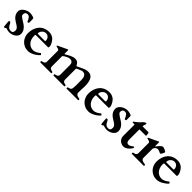

<svg xmlns="http://www.w3.org/2000/svg" viewBox="348 -1848 3180 3180"><g transform="rotate(45 1937.5 -258.0)"><path d="M96.2 -2.9Q91.8 -2.9 88.4 -0.5Q85 2 81.8 5.1Q78.6 8.3 75.7 10.7Q72.8 13.2 68.8 13.2H51.3Q50.3 13.2 48.3 -1Q46.4 -15.1 44.2 -34.9Q42 -54.7 40.5 -75.9Q39.1 -97.2 39.1 -111.3Q39.1 -119.1 44.7 -121.3Q50.3 -123.5 56.6 -123.5Q60.1 -123.5 64.2 -121.1Q68.4 -118.7 72 -115Q75.7 -111.3 78.6 -107.4Q81.5 -103.5 83 -100.6Q91.3 -82.5 99.6 -67.9Q107.9 -53.2 118.7 -43Q129.4 -32.7 144 -27.1Q158.7 -21.5 179.2 -21.5Q194.8 -21.5 204.6 -26.9Q214.4 -32.2 219.7 -41Q225.1 -49.8 226.8 -61Q228.5 -72.3 228.5 -84.5Q228.5 -108.9 213.9 -125.7Q199.2 -142.6 177.5 -157.2Q155.8 -171.9 130.1 -187Q104.5 -202.1 82.8 -222.2Q61 -242.2 46.4 -269.8Q31.7 -297.4 31.7 -337.9Q31.7 -361.3 46.4 -383.5Q61 -405.8 84.5 -422.9Q107.9 -439.9 137 -450.2Q166 -460.4 194.8 -460.4Q210 -460.4 225.3 -457.8Q240.7 -455.1 253.7 -451.7Q266.6 -448.2 275.6 -444.8Q284.7 -441.4 287.1 -439.9Q290.5 -437.5 292.7 -432.4Q294.9 -427.2 295.7 -416Q296.4 -404.8 296.6 -386Q296.9 -367.2 296.9 -336.9Q296.9 -328.6 290.8 -325Q284.7 -321.3 278.8 -321.3Q273.4 -321.3 268.3 -323.2Q263.2 -325.2 261.7 -329.6Q255.9 -344.7 248.5 -360.1Q241.2 -375.5 231.7 -387.9Q222.2 -400.4 209.5 -408Q196.8 -415.5 180.2 -415.5Q170.4 -415.5 160.6 -413.1Q150.9 -410.6 143.1 -403.6Q135.3 -396.5 130.6 -384.3Q126 -372.1 126 -353Q126 -336.4 141.4 -322.3Q156.7 -308.1 179.7 -293.7Q202.6 -279.3 229.7 -262.7Q256.8 -246.1 279.8 -224.6Q302.7 -203.1 318.1 -175Q333.5 -147 333.5 -108.9Q333.5 -80.6 318.8 -57.9Q304.2 -35.2 281.2 -19.5Q258.3 -3.9 230.2 4.6Q202.1 13.2 175.3 13.2Q161.6 13.2 147.9 10.7Q134.3 8.3 123 5.1Q111.8 2 104.5 -0.5Q97.2 -2.9 96.2 -2.9Z M404.3 -197.8Q404.3 -254.9 420.4 -303Q436.5 -351.1 466.8 -386.2Q497.1 -421.4 540.8 -440.9Q584.5 -460.4 640.1 -460.4Q656.7 -460.4 669.9 -458.3Q683.1 -456.1 694.1 -452.4Q705.1 -448.7 714.6 -443.6Q724.1 -438.5 733.9 -432.6Q745.1 -426.8 759.5 -411.6Q773.9 -396.5 786.6 -376.5Q799.3 -356.4 808.1 -333.7Q816.9 -311 816.9 -290Q816.9 -283.2 814.2 -275.1Q811.5 -267.1 805.2 -267.1H517.1Q512.2 -267.1 510.5 -258.3Q508.8 -249.5 508.8 -236.8Q508.8 -193.8 521.2 -160.4Q533.7 -127 554.7 -103.8Q575.7 -80.6 603 -68.6Q630.4 -56.6 660.6 -56.6Q679.7 -56.6 697.3 -61.8Q714.8 -66.9 731 -75.2Q747.1 -83.5 761.2 -93.8Q775.4 -104 788.1 -114.3Q791 -115.2 792 -115.2Q793.5 -115.2 795.9 -112.8Q800.3 -108.9 804.7 -103.8Q809.1 -98.6 811.5 -95.2Q813 -93.8 813 -92.3Q813 -90.8 811 -88.9Q794.9 -69.8 771.5 -51.5Q748 -33.2 721.4 -18.8Q694.8 -4.4 667 4.4Q639.2 13.2 614.3 13.2Q564 13.2 524.9 -5.1Q485.8 -23.4 459 -53.2Q432.1 -83 418.2 -120.8Q404.3 -158.7 404.3 -197.8ZM690.9 -304.7Q703.6 -304.7 703.6 -315.9Q703.6 -335 697.5 -351.8Q691.4 -368.7 680.2 -381.6Q668.9 -394.5 653.1 -401.9Q637.2 -409.2 617.7 -409.2Q594.2 -409.2 576.7 -399.2Q559.1 -389.2 546.9 -375Q534.7 -360.8 528.6 -345.7Q522.5 -330.6 522.5 -319.8Q522.5 -311.5 524.9 -308.1Q527.3 -304.7 531.2 -304.7Z M1059.1 -473.6Q1061 -474.6 1063.2 -475.6Q1065.4 -476.6 1066.4 -476.6Q1074.7 -476.6 1074.7 -464.8V-383.8Q1075.2 -380.9 1078.6 -380.9Q1081.5 -380.9 1085.4 -382.8Q1107.4 -394.5 1128.4 -407Q1149.4 -419.4 1170.7 -429.7Q1191.9 -439.9 1213.4 -446.3Q1234.9 -452.6 1256.8 -452.6Q1278.8 -452.6 1293.9 -447.3Q1309.1 -441.9 1319.3 -433.3Q1329.6 -424.8 1336.2 -414.8Q1342.8 -404.8 1347.7 -395.5Q1348.1 -394 1349.6 -391.8Q1351.1 -389.6 1353.3 -387.2Q1355.5 -384.8 1357.7 -383.1Q1359.9 -381.3 1362.3 -381.3Q1369.1 -381.8 1376.5 -385.7Q1423.8 -409.7 1453.9 -423.1Q1483.9 -436.5 1504.2 -443.1Q1524.4 -449.7 1538.3 -451.2Q1552.2 -452.6 1566.9 -452.6Q1595.7 -452.6 1616.5 -442.4Q1637.2 -432.1 1651.4 -415.3Q1665.5 -398.4 1674.1 -376.7Q1682.6 -355 1687 -332.3Q1691.4 -309.6 1692.9 -287.4Q1694.3 -265.1 1694.3 -247.1Q1694.3 -230 1693.6 -215.3Q1692.9 -200.7 1692.1 -183.3Q1691.4 -166 1690.7 -144Q1689.9 -122.1 1689.9 -90.8Q1689.9 -76.2 1695.3 -66.4Q1700.7 -56.6 1709.2 -50.3Q1717.8 -43.9 1728 -40.8Q1738.3 -37.6 1748 -35.6Q1757.8 -33.7 1765.9 -32.5Q1773.9 -31.2 1778.3 -29.3Q1780.3 -28.3 1781.7 -22.9Q1783.2 -17.6 1783.2 -15.1Q1783.2 -12.2 1782.2 -6.6Q1781.2 -1 1778.3 0H1505.9Q1502.9 -1 1502 -6.6Q1501 -12.2 1501 -15.1Q1501 -17.6 1502.4 -22.9Q1503.9 -28.3 1505.9 -29.3Q1512.2 -32.2 1523.9 -33.9Q1535.6 -35.6 1547.4 -41.3Q1559.1 -46.9 1567.6 -58.6Q1576.2 -70.3 1576.2 -93.8V-94.7Q1578.6 -109.9 1579.3 -128.2Q1580.1 -146.5 1580.1 -168.5Q1580.1 -179.2 1579.8 -188.7Q1579.6 -198.2 1579.6 -208.3Q1579.6 -218.3 1579.3 -230Q1579.1 -241.7 1579.1 -256.8Q1579.1 -280.8 1576.9 -304.7Q1574.7 -328.6 1566.2 -347.7Q1557.6 -366.7 1541 -378.7Q1524.4 -390.6 1495.1 -390.6Q1490.2 -390.6 1484.4 -389.4Q1478.5 -388.2 1468.3 -384.5Q1458 -380.9 1440.9 -373.5Q1423.8 -366.2 1396 -354.5Q1392.1 -352.1 1387.9 -348.9Q1383.8 -345.7 1383.3 -340.8V-90.8Q1383.3 -68.8 1392.1 -57.4Q1400.9 -45.9 1412.6 -40.8Q1424.3 -35.6 1436 -33.9Q1447.8 -32.2 1454.1 -29.3Q1456.1 -28.3 1457.5 -22.9Q1459 -17.6 1459 -15.1Q1459 -12.2 1458 -6.6Q1457 -1 1454.1 0H1199.2Q1196.3 -1 1195.3 -6.6Q1194.3 -12.2 1194.3 -15.1Q1194.3 -17.6 1195.8 -22.9Q1197.3 -28.3 1199.2 -29.3Q1205.6 -32.2 1217.3 -33.9Q1229 -35.6 1240.7 -40.8Q1252.4 -45.9 1261.2 -57.4Q1270 -68.8 1270 -90.8V-303.7Q1270 -322.8 1267.1 -338.6Q1264.2 -354.5 1255.9 -366Q1247.6 -377.4 1232.7 -383.8Q1217.8 -390.1 1193.8 -390.1Q1182.6 -390.1 1165.5 -384Q1148.4 -377.9 1130.6 -368.7Q1112.8 -359.4 1097.4 -349.1Q1082 -338.9 1074.7 -330.1V-90.8Q1074.7 -68.8 1083.5 -57.4Q1092.3 -45.9 1104 -40.8Q1115.7 -35.6 1127.4 -33.9Q1139.2 -32.2 1145.5 -29.3Q1147.5 -28.3 1148.9 -22.9Q1150.4 -17.6 1150.4 -15.1Q1150.4 -12.2 1149.4 -6.6Q1148.4 -1 1145.5 0H890.6Q887.7 -1 886.7 -6.6Q885.7 -12.2 885.7 -15.1Q885.7 -17.6 887.2 -22.9Q888.7 -28.3 890.6 -29.3Q897 -32.2 908.7 -33.9Q920.4 -35.6 932.1 -40.8Q943.8 -45.9 952.6 -56.9Q961.4 -67.9 961.4 -89.8V-338.4Q961.4 -350.1 955.1 -356.7Q948.7 -363.3 939 -366.7Q929.2 -370.1 918 -372.3Q906.7 -374.5 896.5 -377.4Q893.6 -378.4 891.8 -380.1Q890.1 -381.8 890.1 -387.2Q890.1 -389.6 891.6 -392.1Q893.1 -394.5 897.5 -397Z M1819.3 -197.8Q1819.3 -254.9 1835.4 -303Q1851.6 -351.1 1881.8 -386.2Q1912.1 -421.4 1955.8 -440.9Q1999.5 -460.4 2055.2 -460.4Q2071.8 -460.4 2085 -458.3Q2098.1 -456.1 2109.1 -452.4Q2120.1 -448.7 2129.6 -443.6Q2139.2 -438.5 2148.9 -432.6Q2160.2 -426.8 2174.6 -411.6Q2189 -396.5 2201.7 -376.5Q2214.4 -356.4 2223.1 -333.7Q2231.9 -311 2231.9 -290Q2231.9 -283.2 2229.2 -275.1Q2226.6 -267.1 2220.2 -267.1H1932.1Q1927.2 -267.1 1925.5 -258.3Q1923.8 -249.5 1923.8 -236.8Q1923.8 -193.8 1936.3 -160.4Q1948.7 -127 1969.7 -103.8Q1990.7 -80.6 2018.1 -68.6Q2045.4 -56.6 2075.7 -56.6Q2094.7 -56.6 2112.3 -61.8Q2129.9 -66.9 2146 -75.2Q2162.1 -83.5 2176.3 -93.8Q2190.4 -104 2203.1 -114.3Q2206.1 -115.2 2207 -115.2Q2208.5 -115.2 2210.9 -112.8Q2215.3 -108.9 2219.7 -103.8Q2224.1 -98.6 2226.6 -95.2Q2228 -93.8 2228 -92.3Q2228 -90.8 2226.1 -88.9Q2210 -69.8 2186.5 -51.5Q2163.1 -33.2 2136.5 -18.8Q2109.9 -4.4 2082 4.4Q2054.2 13.2 2029.3 13.2Q1979 13.2 1939.9 -5.1Q1900.9 -23.4 1874 -53.2Q1847.2 -83 1833.3 -120.8Q1819.3 -158.7 1819.3 -197.8ZM2106 -304.7Q2118.7 -304.7 2118.7 -315.9Q2118.7 -335 2112.5 -351.8Q2106.4 -368.7 2095.2 -381.6Q2084 -394.5 2068.1 -401.9Q2052.2 -409.2 2032.7 -409.2Q2009.3 -409.2 1991.7 -399.2Q1974.1 -389.2 1961.9 -375Q1949.7 -360.8 1943.6 -345.7Q1937.5 -330.6 1937.5 -319.8Q1937.5 -311.5 1939.9 -308.1Q1942.4 -304.7 1946.3 -304.7Z M2376.5 -2.9Q2372.1 -2.9 2368.7 -0.5Q2365.2 2 2362.1 5.1Q2358.9 8.3 2356 10.7Q2353 13.2 2349.1 13.2H2331.5Q2330.6 13.2 2328.6 -1Q2326.7 -15.1 2324.5 -34.9Q2322.3 -54.7 2320.8 -75.9Q2319.3 -97.2 2319.3 -111.3Q2319.3 -119.1 2325 -121.3Q2330.6 -123.5 2336.9 -123.5Q2340.3 -123.5 2344.5 -121.1Q2348.6 -118.7 2352.3 -115Q2356 -111.3 2358.9 -107.4Q2361.8 -103.5 2363.3 -100.6Q2371.6 -82.5 2379.9 -67.9Q2388.2 -53.2 2398.9 -43Q2409.7 -32.7 2424.3 -27.1Q2439 -21.5 2459.5 -21.5Q2475.1 -21.5 2484.9 -26.9Q2494.6 -32.2 2500 -41Q2505.4 -49.8 2507.1 -61Q2508.8 -72.3 2508.8 -84.5Q2508.8 -108.9 2494.1 -125.7Q2479.5 -142.6 2457.8 -157.2Q2436 -171.9 2410.4 -187Q2384.8 -202.1 2363 -222.2Q2341.3 -242.2 2326.7 -269.8Q2312 -297.4 2312 -337.9Q2312 -361.3 2326.7 -383.5Q2341.3 -405.8 2364.7 -422.9Q2388.2 -439.9 2417.2 -450.2Q2446.3 -460.4 2475.1 -460.4Q2490.2 -460.4 2505.6 -457.8Q2521 -455.1 2533.9 -451.7Q2546.9 -448.2 2555.9 -444.8Q2564.9 -441.4 2567.4 -439.9Q2570.8 -437.5 2573 -432.4Q2575.2 -427.2 2575.9 -416Q2576.7 -404.8 2576.9 -386Q2577.1 -367.2 2577.1 -336.9Q2577.1 -328.6 2571 -325Q2564.9 -321.3 2559.1 -321.3Q2553.7 -321.3 2548.6 -323.2Q2543.5 -325.2 2542 -329.6Q2536.1 -344.7 2528.8 -360.1Q2521.5 -375.5 2512 -387.9Q2502.4 -400.4 2489.7 -408Q2477.1 -415.5 2460.4 -415.5Q2450.7 -415.5 2440.9 -413.1Q2431.2 -410.6 2423.3 -403.6Q2415.5 -396.5 2410.9 -384.3Q2406.2 -372.1 2406.2 -353Q2406.2 -336.4 2421.6 -322.3Q2437 -308.1 2460 -293.7Q2482.9 -279.3 2510 -262.7Q2537.1 -246.1 2560.1 -224.6Q2583 -203.1 2598.4 -175Q2613.8 -147 2613.8 -108.9Q2613.8 -80.6 2599.1 -57.9Q2584.5 -35.2 2561.5 -19.5Q2538.6 -3.9 2510.5 4.6Q2482.4 13.2 2455.6 13.2Q2441.9 13.2 2428.2 10.7Q2414.6 8.3 2403.3 5.1Q2392.1 2 2384.8 -0.5Q2377.4 -2.9 2376.5 -2.9Z M2724.1 -376.5H2687.5Q2680.7 -376.5 2676.8 -379.9Q2672.9 -383.3 2672.4 -387.2Q2672.4 -389.6 2673.3 -392.6Q2674.3 -395.5 2675.8 -396.5Q2685.5 -402.8 2697 -411.4Q2708.5 -419.9 2719.7 -429.2Q2731 -438.5 2741.7 -447.8Q2752.4 -457 2760.7 -464.8Q2765.6 -470.2 2774.2 -481Q2782.7 -491.7 2793.7 -502.2Q2804.7 -512.7 2817.4 -520.8Q2830.1 -528.8 2843.3 -528.8Q2846.2 -528.8 2850.1 -526.9Q2854 -524.9 2854 -522Q2854 -518.6 2852.3 -511.5Q2850.6 -504.4 2848.1 -495.6Q2845.7 -486.8 2842.8 -477.1Q2839.8 -467.3 2837.4 -458Q2837.4 -454.1 2838.6 -451.7Q2839.8 -449.2 2845.2 -448.7H2969.7Q2977.5 -448.7 2980.5 -446Q2983.4 -443.4 2984.9 -439Q2985.8 -436.5 2986.8 -429Q2987.8 -421.4 2988.8 -412.4Q2989.7 -403.3 2990.5 -394.3Q2991.2 -385.3 2991.2 -379.4Q2991.2 -376.5 2987.3 -376.5H2840.3Q2837.9 -376.5 2837.6 -375.5Q2837.4 -374.5 2837.4 -372.1V-129.4Q2837.4 -113.8 2841.3 -102.1Q2845.2 -90.3 2851.3 -82.5Q2857.4 -74.7 2865.2 -70.8Q2873 -66.9 2880.9 -66.9Q2903.3 -66.9 2917.5 -73.5Q2931.6 -80.1 2941.9 -87.9Q2952.1 -95.7 2960 -102.3Q2967.8 -108.9 2977.5 -108.9Q2984.4 -108.9 2985.6 -103.5Q2986.8 -98.1 2986.8 -95.2Q2986.8 -88.9 2985.1 -85.2Q2983.4 -81.5 2982.4 -79.6Q2981.9 -78.6 2977.1 -71.3Q2972.2 -64 2963.9 -53.7Q2955.6 -43.5 2943.6 -31.7Q2931.6 -20 2917 -10Q2902.3 0 2885 6.6Q2867.7 13.2 2848.6 13.2Q2822.3 13.2 2799.3 3.4Q2776.4 -6.3 2759.8 -22.7Q2743.2 -39.1 2733.6 -60.1Q2724.1 -81.1 2724.1 -103.5Z M3202.1 -458.5Q3204.1 -459.5 3206.3 -460.4Q3208.5 -461.4 3209.5 -461.4Q3217.8 -461.4 3217.8 -449.7V-366.7Q3217.8 -365.2 3218 -363Q3218.3 -360.8 3220.7 -360.8Q3223.1 -360.8 3224.6 -362.5Q3226.1 -364.3 3227.5 -365.7Q3236.3 -377.4 3247.3 -391.8Q3258.3 -406.2 3270.8 -418.9Q3283.2 -431.6 3296.4 -440.2Q3309.6 -448.7 3322.3 -448.7Q3331.1 -448.7 3345.2 -443.8Q3359.4 -439 3372.8 -432.4Q3386.2 -425.8 3395.8 -418.7Q3405.3 -411.6 3405.3 -407.2Q3405.3 -402.8 3400.9 -390.9Q3396.5 -378.9 3389.9 -366.7Q3383.3 -354.5 3375.7 -345Q3368.2 -335.4 3361.8 -335.4H3360.8Q3352.1 -338.4 3343 -342.5Q3334 -346.7 3324.7 -350.8Q3315.4 -355 3305.9 -357.7Q3296.4 -360.4 3286.6 -360.4Q3272 -360.4 3259.3 -354.2Q3246.6 -348.1 3237.5 -338.6Q3228.5 -329.1 3223.1 -317.4Q3217.8 -305.7 3217.8 -294.9V-88.9Q3217.8 -74.7 3223.9 -65.2Q3230 -55.7 3239.5 -49.6Q3249 -43.5 3260.5 -40.3Q3272 -37.1 3282.7 -35.2Q3293.5 -33.2 3302.2 -32Q3311 -30.8 3315.4 -28.8Q3320.3 -26.9 3320.3 -15.1Q3320.3 -1 3315.4 0H3033.7Q3028.8 -1 3028.8 -15.1Q3028.8 -26.9 3033.7 -28.8Q3040 -31.7 3051.8 -33.4Q3063.5 -35.2 3075.2 -40.3Q3086.9 -45.4 3095.7 -56.4Q3104.5 -67.4 3104.5 -88.9V-323.7Q3104.5 -335.4 3098.1 -342Q3091.8 -348.6 3082 -352.1Q3072.3 -355.5 3061 -357.7Q3049.8 -359.9 3039.6 -362.8Q3036.6 -363.8 3034.9 -365.5Q3033.2 -367.2 3033.2 -372.6Q3033.2 -375 3034.7 -377.4Q3036.1 -379.9 3040.5 -382.3Z M3414.1 -197.8Q3414.1 -254.9 3430.2 -303Q3446.3 -351.1 3476.6 -386.2Q3506.8 -421.4 3550.5 -440.9Q3594.2 -460.4 3649.9 -460.4Q3666.5 -460.4 3679.7 -458.3Q3692.9 -456.1 3703.9 -452.4Q3714.8 -448.7 3724.4 -443.6Q3733.9 -438.5 3743.7 -432.6Q3754.9 -426.8 3769.3 -411.6Q3783.7 -396.5 3796.4 -376.5Q3809.1 -356.4 3817.9 -333.7Q3826.7 -311 3826.7 -290Q3826.7 -283.2 3824 -275.1Q3821.3 -267.1 3814.9 -267.1H3526.9Q3522 -267.1 3520.3 -258.3Q3518.6 -249.5 3518.6 -236.8Q3518.6 -193.8 3531 -160.4Q3543.5 -127 3564.5 -103.8Q3585.4 -80.6 3612.8 -68.6Q3640.1 -56.6 3670.4 -56.6Q3689.5 -56.6 3707 -61.8Q3724.6 -66.9 3740.7 -75.2Q3756.8 -83.5 3771 -93.8Q3785.2 -104 3797.9 -114.3Q3800.8 -115.2 3801.8 -115.2Q3803.2 -115.2 3805.7 -112.8Q3810.1 -108.9 3814.5 -103.8Q3818.8 -98.6 3821.3 -95.2Q3822.8 -93.8 3822.8 -92.3Q3822.8 -90.8 3820.8 -88.9Q3804.7 -69.8 3781.2 -51.5Q3757.8 -33.2 3731.2 -18.8Q3704.6 -4.4 3676.8 4.4Q3648.9 13.2 3624 13.2Q3573.7 13.2 3534.7 -5.1Q3495.6 -23.4 3468.8 -53.2Q3441.9 -83 3428 -120.8Q3414.1 -158.7 3414.1 -197.8ZM3700.7 -304.7Q3713.4 -304.7 3713.4 -315.9Q3713.4 -335 3707.3 -351.8Q3701.2 -368.7 3689.9 -381.6Q3678.7 -394.5 3662.8 -401.9Q3647 -409.2 3627.4 -409.2Q3604 -409.2 3586.4 -399.2Q3568.8 -389.2 3556.6 -375Q3544.4 -360.8 3538.3 -345.7Q3532.2 -330.6 3532.2 -319.8Q3532.2 -311.5 3534.7 -308.1Q3537.1 -304.7 3541 -304.7Z"/></g></svg>

Font: Cardo
Style: Bold
Weight: 700
Designer: David J. Perry
Foundry: David J. Perry
Version: Version 1.0011